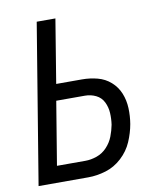

<svg xmlns="http://www.w3.org/2000/svg" viewBox="-83 -803 741 870"><g transform="rotate(-10 288.0 -367.5)"><path d="M24 0H253Q293 0 334 -12.5Q375 -25 408 -55.5Q441 -86 458 -125.5Q475 -165 482 -205Q488 -241 486.5 -277.5Q485 -314 472 -346Q459 -378 433 -401Q407 -424 372.5 -433Q338 -442 302 -442H183L231 -735H145ZM122 -76 170 -367H302Q329 -367 352.5 -355.5Q376 -344 387.5 -320.5Q399 -297 400.5 -270Q402 -243 398 -216Q393 -190 383 -164Q373 -138 353 -116.5Q333 -95 306 -85.5Q279 -76 253 -76Z"/></g></svg>

Font: Iosevka Sparkle Oblique
Style: Regular
Weight: 400
Italic angle: -9°
Designer: Belleve Invis
Foundry: Belleve Invis
Version: Version 4.5.0; ttfautohint (v1.8.3)